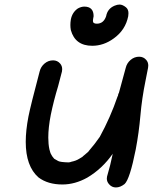

<svg xmlns="http://www.w3.org/2000/svg" viewBox="-20 -794 671 843"><path d="M489 29Q471 29 459 15Q449 4 449 -10Q449 -14 450 -19Q465 -69 475 -119Q429 -53 363 -14Q309 16 254 16Q190 16 149 -15Q93 -64 93 -171Q93 -221 105 -283Q115 -333 154 -480Q159 -501 175.5 -515Q192 -529 213 -529Q232 -529 244 -515Q253 -505 253 -490Q253 -485 252 -480L235 -415Q216 -353 203 -290Q192 -234 192 -190Q192 -161 197 -138Q199 -130 201 -124Q203 -118 207 -112Q207 -110 218 -97Q226 -92 235.5 -87Q245 -82 280 -81Q287 -81 294 -84Q314 -88 328 -97L343 -106H342L368 -128L369 -130Q396 -161 418 -193Q465 -279 496 -370Q497 -371 498 -374Q499 -383 502 -386L532 -496Q537 -517 553.5 -531Q570 -545 591 -545Q610 -545 622 -531Q631 -521 631 -506Q631 -501 630 -496L619 -440Q603 -362 596.5 -287Q590 -212 576 -138Q550 -7 527 14Q508 29 489 29ZM385 -593Q310 -593 291 -662Q289 -673 289 -684Q289 -696 291 -708Q297 -740 322 -757Q337 -765 350 -765Q391 -765 391 -723Q388 -708 388 -702Q388 -690 405 -690Q435 -690 446 -723Q452 -756 483 -769Q495 -774 505 -774Q518 -774 533 -762Q544 -753 544 -736Q544 -730 543 -723Q531 -662 479 -625Q435 -593 385 -593Z"/></svg>

Font: Bad Comic
Style: Italic
Weight: 400
Italic angle: -11°
Designer: GGBotNet
Foundry: GGBotNet
Version: 0.95